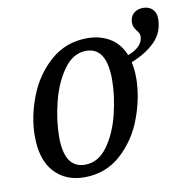

<svg xmlns="http://www.w3.org/2000/svg" viewBox="-74 -700 769 782"><g transform="rotate(-10 310.5 -309.0)"><path d="M43 -189Q43 -269 75 -352Q107 -435 170.5 -490.5Q234 -546 322 -546Q375 -546 415 -522Q455 -498 475 -449Q538 -473 538 -517Q538 -528 527 -541Q520 -550 516.5 -557.5Q513 -565 513 -576Q513 -600 528 -614Q543 -628 568 -628Q592 -628 606.5 -613.5Q621 -599 621 -575Q621 -519 584 -481Q547 -443 484 -418Q491 -389 491 -349Q490 -270 459 -186.5Q428 -103 365 -46.5Q302 10 214 10Q136 10 89.5 -41Q43 -92 43 -189ZM393 -363Q393 -496 309 -496Q255 -496 216.5 -442.5Q178 -389 159 -312.5Q140 -236 140 -169Q140 -40 225 -40Q280 -40 318 -92.5Q356 -145 374.5 -220.5Q393 -296 393 -363Z"/></g></svg>

Font: Noto Serif Narrow
Style: Italic
Weight: 400
Width: 4
Italic angle: -12°
Designer: Monotype Design Team
Foundry: Monotype Imaging Inc.
Version: Version 1.001